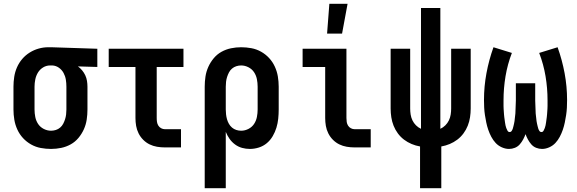

<svg xmlns="http://www.w3.org/2000/svg" viewBox="-20 -777 3040 1012"><path d="M249 8Q222 8 195 3Q168 -2 144 -15.5Q120 -29 101.5 -49Q83 -69 71.5 -94Q60 -119 55.5 -146Q51 -173 51 -200V-320Q51 -346 55 -372Q59 -398 69.5 -422Q80 -446 97 -466Q114 -486 136.5 -500Q159 -514 184 -521Q209 -528 235 -528H250L493 -520V-424L391 -427Q403 -418 413 -406Q423 -394 429.5 -380Q436 -366 438.5 -350.5Q441 -335 441 -320V-200Q441 -173 437 -146.5Q433 -120 422 -95.5Q411 -71 393.5 -50Q376 -29 352.5 -16Q329 -3 302.5 2.5Q276 8 249 8ZM249 -88Q262 -88 274.5 -92Q287 -96 297 -104.5Q307 -113 313 -124.5Q319 -136 323 -148.5Q327 -161 328.5 -174Q330 -187 330 -200V-320Q330 -339 327 -357.5Q324 -376 315 -392.5Q306 -409 290.5 -420Q275 -431 256 -432H244Q224 -432 207 -421.5Q190 -411 180 -394.5Q170 -378 166 -358.5Q162 -339 162 -320V-200Q162 -180 166 -160Q170 -140 181 -123.5Q192 -107 210.5 -97.5Q229 -88 249 -88Z M849 0Q828 0 807.5 -3.5Q787 -7 768.5 -16Q750 -25 735 -40Q720 -55 710.5 -74Q701 -93 697.5 -113.5Q694 -134 694 -155V-424H553V-520H947V-424H806V-155Q806 -144 807.5 -134Q809 -124 814.5 -115Q820 -106 829.5 -101Q839 -96 849 -96H934V0Z M1059 215V-320Q1059 -347 1063 -373.5Q1067 -400 1078 -424.5Q1089 -449 1106.5 -470Q1124 -491 1147.5 -504Q1171 -517 1197.5 -522.5Q1224 -528 1251 -528Q1278 -528 1305 -523Q1332 -518 1356 -504.5Q1380 -491 1398.5 -471Q1417 -451 1428.5 -426Q1440 -401 1444.5 -374Q1449 -347 1449 -320V-200Q1449 -176 1446.5 -151.5Q1444 -127 1437 -104Q1430 -81 1417.5 -59.5Q1405 -38 1386.5 -22.5Q1368 -7 1344.5 0.5Q1321 8 1297 8Q1276 8 1256 2.5Q1236 -3 1219 -15.5Q1202 -28 1190 -45Q1178 -62 1170 -82V215ZM1251 -88Q1271 -88 1289.5 -97.5Q1308 -107 1319 -123.5Q1330 -140 1334 -160Q1338 -180 1338 -200V-320Q1338 -340 1334 -360Q1330 -380 1319 -396.5Q1308 -413 1289.5 -422.5Q1271 -432 1251 -432Q1238 -432 1225.5 -428Q1213 -424 1203 -415.5Q1193 -407 1187 -395.5Q1181 -384 1177 -371.5Q1173 -359 1171.5 -346Q1170 -333 1170 -320V-200Q1170 -187 1171.5 -174Q1173 -161 1176.5 -148.5Q1180 -136 1186.5 -124.5Q1193 -113 1203 -104.5Q1213 -96 1225.5 -92Q1238 -88 1251 -88Z M1704 -600 1716 -757H1812L1783 -600ZM1849 0Q1828 0 1807.5 -3.5Q1787 -7 1768.5 -16Q1750 -25 1735 -40Q1720 -55 1710.5 -74Q1701 -93 1697.5 -113.5Q1694 -134 1694 -155V-424H1575V-520H1806V-155Q1806 -144 1807.5 -134Q1809 -124 1814.5 -115Q1820 -106 1829.5 -101Q1839 -96 1849 -96H1934V0Z M2194 215V-5Q2171 -9 2149.5 -18Q2128 -27 2109.5 -41Q2091 -55 2077 -74Q2063 -93 2054.5 -114.5Q2046 -136 2042.5 -159Q2039 -182 2039 -205V-520H2142V-205Q2142 -189 2144.5 -173Q2147 -157 2154 -142.5Q2161 -128 2172.5 -116.5Q2184 -105 2199 -98V-735H2301V-98Q2316 -105 2327.5 -116.5Q2339 -128 2346 -142.5Q2353 -157 2355.5 -173Q2358 -189 2358 -205V-520H2461V-205Q2461 -182 2457.5 -159Q2454 -136 2445.5 -114.5Q2437 -93 2423 -74Q2409 -55 2390.5 -41Q2372 -27 2350.5 -18Q2329 -9 2306 -5V215Z M2837 8Q2821 8 2806 2Q2791 -4 2780.5 -16Q2770 -28 2762.5 -42Q2755 -56 2750 -70Q2745 -56 2737.5 -42Q2730 -28 2719.5 -16Q2709 -4 2694 2Q2679 8 2663 8Q2644 8 2625 -0.5Q2606 -9 2592.5 -23.5Q2579 -38 2569.5 -56Q2560 -74 2553.5 -93Q2547 -112 2543 -131.5Q2539 -151 2536 -170.5Q2533 -190 2532 -210Q2531 -230 2531 -250Q2531 -321 2544 -391Q2557 -461 2581 -528L2678 -498Q2655 -438 2644.5 -375Q2634 -312 2634 -248Q2634 -241 2634 -233.5Q2634 -226 2634 -218.5Q2634 -211 2634.5 -203.5Q2635 -196 2635.5 -189Q2636 -182 2636.5 -174.5Q2637 -167 2638 -159.5Q2639 -152 2640 -145Q2641 -138 2642 -130.5Q2643 -123 2644.5 -116Q2646 -109 2648.5 -102Q2651 -95 2655 -88Q2659 -81 2666 -81Q2673 -81 2677 -87Q2681 -93 2683 -99.5Q2685 -106 2686.5 -112.5Q2688 -119 2689.5 -125.5Q2691 -132 2692 -139Q2693 -146 2693.5 -152.5Q2694 -159 2695 -165.5Q2696 -172 2696.5 -179Q2697 -186 2697 -192.5Q2697 -199 2697.5 -206Q2698 -213 2698 -219.5Q2698 -226 2698.5 -233Q2699 -240 2699 -246.5Q2699 -253 2699 -260V-338H2801V-260Q2801 -253 2801 -246.5Q2801 -240 2801.5 -233Q2802 -226 2802 -219.5Q2802 -213 2802.5 -206Q2803 -199 2803 -192.5Q2803 -186 2803.5 -179Q2804 -172 2805 -165.5Q2806 -159 2806.5 -152.5Q2807 -146 2808 -139Q2809 -132 2810.5 -125.5Q2812 -119 2813.5 -112.5Q2815 -106 2817 -99.5Q2819 -93 2823 -87Q2827 -81 2834 -81Q2841 -81 2845 -88Q2849 -95 2851.5 -102Q2854 -109 2855.5 -116Q2857 -123 2858 -130.5Q2859 -138 2860 -145Q2861 -152 2862 -159.5Q2863 -167 2863.5 -174.5Q2864 -182 2864.5 -189Q2865 -196 2865.5 -203.5Q2866 -211 2866 -218.5Q2866 -226 2866 -233.5Q2866 -241 2866 -248Q2866 -312 2855.5 -375Q2845 -438 2822 -498L2919 -528Q2943 -461 2956 -391Q2969 -321 2969 -250Q2969 -230 2968 -210Q2967 -190 2964 -170.5Q2961 -151 2957 -131.5Q2953 -112 2946.5 -93Q2940 -74 2930.5 -56Q2921 -38 2907.5 -23.5Q2894 -9 2875 -0.5Q2856 8 2837 8Z"/></svg>

Font: Iosevka SS18
Style: Bold
Weight: 700
Monospace: yes
Designer: Belleve Invis
Foundry: Belleve Invis
Version: Version 25.1.1; ttfautohint (v1.8.4)